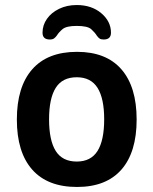

<svg xmlns="http://www.w3.org/2000/svg" viewBox="-20 -736 609 763"><path d="M285 -716Q344 -716 382.5 -683.5Q421 -651 421 -606Q421 -579 392 -579Q381 -579 375.5 -583Q370 -587 365 -594Q357 -607 342.5 -620Q328 -633 285 -633Q244 -633 229 -620.5Q214 -608 206 -595Q201 -588 195 -583.5Q189 -579 178 -579Q149 -579 149 -606Q149 -636 166.5 -661Q184 -686 215 -701Q246 -716 285 -716ZM286 7Q169 7 108 -62Q47 -131 47 -261Q47 -391 108 -460.5Q169 -530 286 -530Q402 -530 462.5 -460.5Q523 -391 523 -261Q523 -131 462.5 -62Q402 7 286 7ZM285 -94Q341 -94 367.5 -136Q394 -178 394 -262Q394 -345 367.5 -387Q341 -429 285 -429Q228 -429 201.5 -387Q175 -345 175 -262Q175 -178 201.5 -136Q228 -94 285 -94Z"/></svg>

Font: Asap SemiBold
Style: Regular
Weight: 600
Designer: Pablo Cosgaya
Foundry: Omnibus-Type
Version: Version 3.001; ttfautohint (v1.8.3)